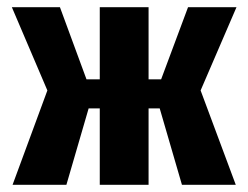

<svg xmlns="http://www.w3.org/2000/svg" viewBox="-20 -515 691 535"><path d="M15 0 112 -263 13 -495H147L221 -294H258V-495H394V-294H429L504 -495H639L539 -263L637 0H487L425 -213H394V0H258V-213H227L165 0Z"/></svg>

Font: Alumni Sans ExtraBold
Style: Regular
Weight: 800
Designer: Robert E. Leuschke
Foundry: Robert E. Leuschke
Version: Version 1.018